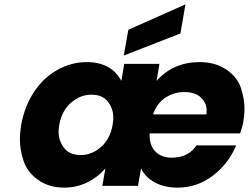

<svg xmlns="http://www.w3.org/2000/svg" viewBox="-20 -850 1138 878"><path d="M805 -697 546 -596 567 -714 828 -830ZM1092 -289Q1088 -268 1078 -240H664Q664 -236 664 -233Q664 -183 691.5 -156Q719 -129 765 -129Q805 -129 833.5 -144Q862 -159 878 -185H1060Q1024 -100 952.5 -46Q881 8 792 8Q732 8 688.5 -15.5Q645 -39 625 -80L611 0H448L462 -80Q428 -40 379 -16Q330 8 273 8Q204 8 154 -27.5Q104 -63 87.5 -115Q71 -167 71 -212Q71 -244 77 -280Q93 -366 136.5 -431Q180 -496 243.5 -531Q307 -566 377 -566Q433 -566 473 -544Q513 -522 535 -480L548 -558H709L696 -480Q772 -566 893 -566Q965 -566 1015.5 -531.5Q1066 -497 1082 -447Q1098 -397 1098 -353Q1098 -323 1092 -289ZM924 -327Q925 -336 925 -345Q925 -379 899 -404Q873 -429 822 -429Q775 -429 736 -403Q697 -377 680 -327ZM349 -141Q400 -141 442 -178Q484 -215 495 -279Q498 -297 498 -313Q498 -353 473.5 -385Q449 -417 398 -417Q347 -417 305 -380.5Q263 -344 251 -280Q248 -262 248 -247Q248 -206 273 -173.5Q298 -141 349 -141Z"/></svg>

Font: Fz Poppins
Style: Bold Italic
Weight: 700
Italic angle: -10°
Designer: Ninad Kale (Devanagari), Jonny Pinhorn (Latin)
Foundry: Indian Type Foundry
Version: Vit hóa bi Vntype.Com & FontZin.Com